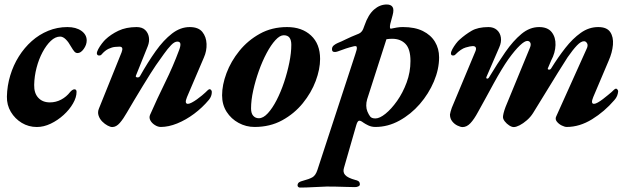

<svg xmlns="http://www.w3.org/2000/svg" viewBox="-20 -554 2821 859"><path d="M144.9 14.2Q108.1 14.2 77.5 -4.2Q46.9 -22.7 28.5 -53.5Q10.1 -84.4 10.9 -122Q11.9 -170.3 25.8 -216.2Q39.6 -262.2 64.3 -301.5Q89 -340.8 122.2 -370.3Q155.3 -399.7 195.9 -416.3Q236.5 -432.9 281.7 -432.9Q320.2 -432.9 344.1 -416Q367.9 -399.1 367.9 -373Q367.9 -353.7 354.7 -335.1Q341.5 -316.6 327.2 -316.6Q319.2 -316.6 313.3 -322.8Q307.4 -329 296.7 -347.2Q287.4 -364.7 274.7 -377.5Q262 -390.3 249.1 -390.3Q227.6 -390.3 207.3 -371.1Q187.1 -352 170.3 -320.5Q153.5 -289 143.6 -250.9Q133.7 -212.8 132.9 -174.3Q132.1 -137.2 151.3 -116.6Q170.4 -95.9 203.1 -95.9Q230.1 -95.9 253.7 -108.4Q277.2 -120.9 293.7 -142.2Q298.2 -147.6 303.4 -151Q308.5 -154.4 312.9 -154.4Q322.5 -154.4 322.5 -143Q322.5 -118.6 306.7 -91.2Q291 -63.7 264.5 -39.6Q238.1 -15.6 206.9 -0.7Q175.7 14.2 144.9 14.2Z M482.3 14.4Q473.8 14.4 461.4 7.8Q448.9 1.3 437.5 -10.2Q426.1 -21.6 421 -37Q415.8 -52.3 422.9 -69L524.1 -320.2Q533.9 -345.3 514.6 -345.3Q507.9 -345.3 494.4 -344.1Q481 -342.8 465.1 -335.3Q449.2 -327.7 434.1 -310Q430.1 -305.2 422.3 -305.7Q414.5 -306.2 413.3 -314.8Q413.3 -322.5 419.7 -334.4Q426.1 -346.4 435.6 -358.8Q445.1 -371.1 451.5 -377.1Q475.6 -400.1 509.7 -416.4Q543.8 -432.7 590.9 -432.9Q615.8 -432.9 629.4 -420Q642.9 -407.1 646.1 -387.7Q649.4 -368.2 641.1 -347.2L588.2 -215.8Q585.2 -208.8 593.8 -207.8Q602.4 -206.8 606.3 -213.4Q641.5 -276 676.6 -325.3Q711.8 -374.7 749.5 -403.8Q787.3 -432.9 828.8 -432.9Q867.8 -432.9 885.4 -411Q902.9 -389.1 904.1 -357.6Q905.4 -326.2 892.2 -296.6L816.6 -119.6Q804 -89.4 820.8 -89.4Q827 -89.4 838 -95.1Q848.9 -100.8 861.2 -109.6Q873.4 -118.4 883.6 -126.9Q893.9 -135.3 898.7 -140.1Q903.8 -145.2 909.2 -150.2Q914.6 -155.1 918.1 -155.1Q921.1 -155.1 924.4 -151.4Q927.7 -147.6 927.7 -142.8Q927.7 -123.3 914.7 -107.5Q885.4 -72.4 848.5 -44.9Q811.7 -17.5 772.8 -1.7Q733.9 14 699.4 14Q686.3 14 672.8 5.4Q659.3 -3.1 652.8 -15.2Q646.2 -27.2 651.2 -39.8Q683.5 -113.4 718.7 -184.8Q754 -256.2 781.6 -330.6Q788.6 -349.5 786.9 -358.6Q785.2 -367.7 773.6 -367.9Q761 -368.1 745.6 -352.2Q730.2 -336.3 713.2 -312.3Q696.3 -288.2 677.5 -262Q668.8 -249.7 652.9 -224.3Q637 -198.9 617.8 -167.7Q598.5 -136.6 580.2 -105.4Q561.9 -74.2 547.7 -50.3Q532.2 -22.8 516.2 -4.2Q500.1 14.4 482.3 14.4Z M1118.7 14Q1080.8 14 1047.5 -4.1Q1014.2 -22.1 993.9 -53.8Q973.6 -85.6 973.6 -127.7Q973.6 -173.9 993.3 -226.7Q1013.1 -279.6 1051 -326.5Q1088.9 -373.3 1142.7 -403.1Q1196.4 -432.9 1264.5 -432.9Q1330.9 -432.9 1371.5 -395.2Q1412.1 -357.5 1412.1 -290.3Q1412.1 -244.4 1392.5 -191.8Q1372.8 -139.1 1334.8 -92.3Q1296.8 -45.5 1242.5 -15.8Q1188.2 14 1118.7 14ZM1138 -25Q1157.9 -25 1178.3 -47.3Q1198.7 -69.5 1217.5 -105.9Q1236.3 -142.4 1251 -186.3Q1265.6 -230.1 1274.5 -274Q1283.3 -317.9 1283.3 -353.5Q1283.3 -374.6 1275.2 -385.5Q1267.1 -396.3 1249.3 -396.3Q1232.1 -396.3 1212.1 -374.4Q1192.1 -352.6 1172.9 -316.5Q1153.7 -280.4 1138.1 -236.8Q1122.6 -193.2 1112.9 -149.4Q1103.2 -105.7 1103.2 -69Q1103.2 -46.6 1113.1 -35.8Q1122.9 -25 1138 -25Z M1321.6 285.2Q1317.4 285.2 1313.9 281.9Q1310.5 278.7 1311.3 273.7Q1312.1 265.7 1318.5 261.4Q1324.9 257.2 1333.1 255.4Q1363.9 247.3 1378 239Q1392 230.8 1399.9 206.9L1569.9 -312.4Q1573.3 -322.3 1575.5 -331Q1577.7 -339.6 1575.8 -344.6Q1573.8 -349.5 1562.2 -346.7Q1542.3 -341.9 1527.7 -337Q1513 -332.1 1490.4 -323.7Q1482.4 -320.5 1473.8 -321.8Q1465.3 -323.1 1465.3 -334Q1465.3 -344.5 1473.5 -351.1Q1481.7 -357.7 1490.9 -361.6Q1506.9 -367.9 1527.5 -378.2Q1548.1 -388.5 1585.6 -403.5Q1592.6 -406.3 1598.8 -413.9Q1604.9 -421.5 1611 -440.8Q1627.5 -488.6 1653.4 -511.2Q1679.3 -533.9 1710.4 -533.9Q1729 -533.9 1736.3 -522.7Q1743.5 -511.6 1736.6 -486.2L1726.1 -447Q1723.9 -437 1724.7 -430.9Q1725.5 -424.8 1729.5 -425.8Q1742.5 -428.6 1755.4 -430.8Q1768.4 -433 1782.5 -433Q1835.8 -433 1871.7 -415.3Q1907.5 -397.6 1926 -367Q1944.5 -336.5 1944.5 -297.4Q1944.5 -244.5 1921.3 -189.5Q1898 -134.5 1858.1 -88.4Q1818.1 -42.4 1766.7 -14.2Q1715.3 14 1659.5 14Q1642.3 14 1628 7.2Q1613.8 0.4 1605.4 -5.6Q1592.3 -15.7 1585.6 -13.7Q1578.8 -11.6 1573.5 7.4L1519 196.7Q1512.8 216.1 1524.3 229Q1535.8 242 1570.6 251.4Q1577.3 252.4 1583.7 256.6Q1590 260.8 1590 271.3Q1590 276.5 1583.4 279.8Q1576.9 283.1 1568.3 283.1Q1551.7 283.1 1527.1 282.2Q1502.5 281.3 1479.6 280.9Q1456.6 280.5 1441.9 280.6Q1416.9 281.2 1383.1 283.2Q1349.4 285.2 1321.6 285.2ZM1659.7 -24.1Q1678.6 -24.1 1704.7 -45.1Q1730.8 -66.1 1756.5 -102.4Q1782.2 -138.7 1799.3 -184.9Q1816.4 -231.2 1816.4 -281Q1816.4 -334.5 1794.3 -357.4Q1772.3 -380.3 1735.4 -380.5Q1728.9 -380.5 1722.4 -380.1Q1715.8 -379.6 1708.9 -378.5L1622.7 -110.1Q1618.3 -95.4 1618.6 -81.1Q1618.9 -66.8 1623.8 -55Q1629.6 -41.2 1636.2 -32.7Q1642.8 -24.1 1659.7 -24.1Z M2049.6 14.5Q2040.5 14.5 2026.7 7.9Q2012.8 1.3 2002.9 -11.5Q1993.1 -24.2 1993.1 -41.7Q1993.9 -46.7 1995.9 -54.6Q1997.9 -62.6 2001.3 -71.7L2107.2 -325Q2111.4 -335.5 2108.5 -341.7Q2105.5 -347.8 2095.2 -347.8Q2085.1 -347.8 2063.7 -341.6Q2042.2 -335.4 2017.4 -310Q2013.4 -305.2 2005.6 -305.7Q1997.9 -306.2 1997.5 -314.8Q1997.5 -322.5 2004 -334.4Q2010.5 -346.4 2019.9 -358.8Q2029.4 -371.3 2036.6 -377.1Q2061.8 -399.8 2089.9 -416.2Q2118 -432.7 2165.2 -432.9Q2188.2 -432.9 2202.9 -420.2Q2217.6 -407.5 2220.9 -386.4Q2224.1 -365.4 2213.6 -342L2156.6 -210.4Q2153.6 -203.4 2158.9 -202.4Q2164.3 -201.4 2168.1 -208Q2205.3 -269.9 2240.7 -320.8Q2276.1 -371.7 2313.1 -402.3Q2350 -432.9 2391.8 -432.9Q2430.5 -432.9 2448.4 -410Q2466.4 -387.1 2465.3 -352.5Q2464.3 -317.8 2445.9 -283.4L2432 -250.5Q2428.2 -243.5 2435.2 -242.5Q2442.1 -241.5 2446 -248.2Q2476.5 -297.5 2509.2 -339.3Q2541.9 -381.1 2578.3 -407Q2614.6 -432.9 2656.5 -432.9Q2695.1 -432.9 2710.1 -410.6Q2725.1 -388.4 2722.3 -353.8Q2719.4 -319.2 2702.9 -281.8L2634.1 -119.6Q2621.6 -89.4 2637.5 -89.4Q2643.8 -89.4 2654.6 -95.4Q2665.5 -101.5 2677.6 -110.8Q2689.8 -120 2700.3 -128.9Q2710.9 -137.7 2716.5 -142.5Q2721.6 -147.6 2727 -152.5Q2732.5 -157.4 2735.9 -157.4Q2738.9 -157.4 2742.2 -153.7Q2745.6 -150 2745.6 -145.1Q2744.7 -134.7 2740.8 -125Q2736.9 -115.2 2728.4 -105.9Q2684.7 -54.9 2629 -20.5Q2573.2 14 2515.5 14Q2506.7 14 2493.3 7.5Q2479.9 1 2471.3 -10Q2462.7 -21 2468.3 -32.8L2604 -334.3Q2612 -350.2 2606.8 -359.8Q2601.6 -369.4 2593 -369.5Q2579.5 -369.7 2561.5 -351Q2543.5 -332.3 2519.5 -297.8Q2501.3 -269.8 2476 -228.9Q2450.7 -188.1 2422.4 -141.7Q2394.1 -95.3 2365.1 -48.5Q2353.8 -30.4 2337.2 -16Q2320.5 -1.5 2304.8 6.5Q2289.1 14.5 2278.7 14.5Q2269.6 14.5 2258.2 7.2Q2246.8 -0.2 2238.6 -10.7Q2230.3 -21.2 2230.3 -30.5Q2230.3 -36.3 2233.1 -48.2Q2236 -60.1 2241.9 -75.8L2349.6 -337.3Q2357 -353.7 2352.9 -362.2Q2348.9 -370.7 2339.5 -370.9Q2327.6 -371.3 2305.9 -350.7Q2284.2 -330.2 2254.5 -289.2Q2240 -268.6 2223.3 -241Q2206.5 -213.3 2189.3 -181.8Q2172.1 -150.3 2154.2 -117.4Q2136.3 -84.5 2118.9 -53.4Q2101.1 -20.2 2084.6 -2.8Q2068.2 14.5 2049.6 14.5Z"/></svg>

Font: EB Garamond
Style: Italic
Weight: 400
Italic angle: -17.2°
Designer: Georg Duffner and Octavio Pardo
Foundry: Georg Duffner
Version: Version 1.001